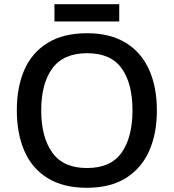

<svg xmlns="http://www.w3.org/2000/svg" viewBox="-20 -883 826 913"><path d="M726 -358Q726 -247 689 -164.5Q652 -82 578 -36Q504 10 393 10Q281 10 206.5 -36Q132 -82 96 -165Q60 -248 60 -359Q60 -469 96 -551Q132 -633 206.5 -679Q281 -725 394 -725Q504 -725 578 -679.5Q652 -634 689 -551.5Q726 -469 726 -358ZM176 -358Q176 -231 228.5 -157.5Q281 -84 393 -84Q507 -84 558.5 -157.5Q610 -231 610 -358Q610 -486 558.5 -558Q507 -630 394 -630Q282 -630 229 -558Q176 -486 176 -358ZM547 -863V-781H239V-863Z"/></svg>

Font: Noto Sans Adlam Unjoined Medium
Style: Regular
Weight: 500
Version: Version 3.001